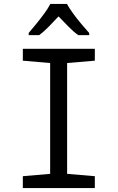

<svg xmlns="http://www.w3.org/2000/svg" viewBox="-20 -964 603 984"><path d="M97 0V-61L237 -73V-641L97 -653V-714H466V-653L324 -641V-73L466 -61V0ZM127 -795Q145 -816 166.5 -842.5Q188 -869 207.5 -895.5Q227 -922 238 -944H323Q335 -922 355 -894.5Q375 -867 397 -841Q419 -815 437 -795V-784H381Q357 -801 331.5 -827Q306 -853 280 -880Q255 -853 229.5 -827Q204 -801 181 -784H127Z"/></svg>

Font: Noto Sans Mono SemiCondensed
Style: Regular
Weight: 400
Width: 4
Designer: Monotype Design Team
Foundry: Monotype Imaging Inc.
Version: Version 2.014